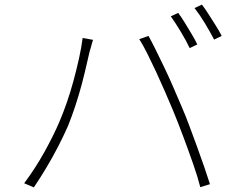

<svg xmlns="http://www.w3.org/2000/svg" viewBox="-20 -821 1040 834"><path d="M754 -765Q767 -748 782 -723.5Q797 -699 812 -674Q827 -649 837 -628L804 -612Q790 -642 766 -682Q742 -722 722 -750ZM857 -801Q871 -783 886.5 -758.5Q902 -734 917.5 -709.5Q933 -685 943 -665L910 -649Q893 -682 870 -720Q847 -758 825 -786ZM238 -292Q254 -329 270 -375Q286 -421 299.5 -471Q313 -521 323.5 -568.5Q334 -616 339 -656L384 -648Q381 -639 379 -631Q377 -623 374.5 -614.5Q372 -606 369 -596Q364 -575 355.5 -537.5Q347 -500 335 -454.5Q323 -409 307.5 -362Q292 -315 275 -273Q256 -230 232.5 -184.5Q209 -139 182.5 -94.5Q156 -50 127 -7L85 -25Q133 -89 173 -161Q213 -233 238 -292ZM730 -345Q714 -383 696 -424.5Q678 -466 658.5 -508Q639 -550 620.5 -587Q602 -624 585 -651L625 -665Q639 -640 656.5 -604.5Q674 -569 693.5 -528.5Q713 -488 732 -444Q751 -400 769 -358Q786 -319 803 -273Q820 -227 837 -181Q854 -135 868 -93.5Q882 -52 892 -21L850 -8Q839 -52 818.5 -110.5Q798 -169 775 -230.5Q752 -292 730 -345Z"/></svg>

Font: Noto Sans SC ExtraLight
Style: Regular
Weight: 250
Designer: Ryoko NISHIZUKA 西塚涼子 (kana, bopomofo & ideographs); Paul D. Hunt (Latin, Greek & Cyrillic); Sandoll Communications 산돌커뮤니
Foundry: Adobe
Version: Version 2.004-H2;hotconv 1.0.118;makeotfexe 2.5.65603